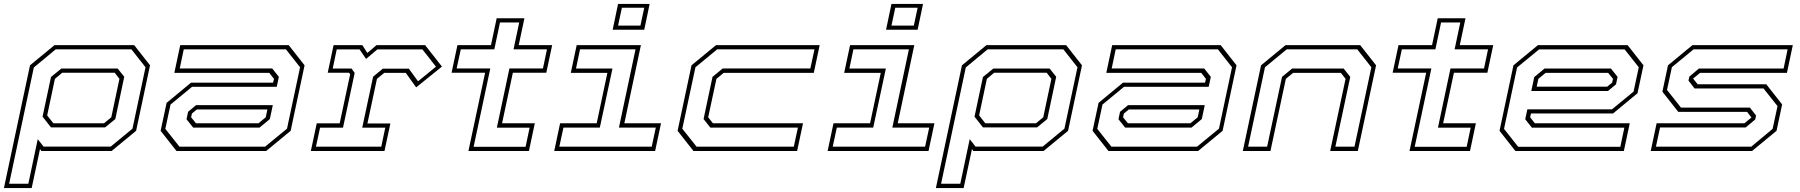

<svg xmlns="http://www.w3.org/2000/svg" viewBox="-70 -770 9176 979"><path d="M-50 189 83 -437 208 -540H614L695 -437L624 -103L499 0H141L134 -10L91.5 189ZM-23.5 167H74.5L122.5 -60.5L152 -22.5H494.5L605.5 -114L672 -427L600 -518.5H214L102.5 -426ZM190 -120.5 147 -175 190 -377.5 243 -420.5H530L563.5 -378.5L518 -163L466 -120.5ZM202 -141.5H460.5L497.5 -172L539 -368L515 -399H247L210 -368L170.5 -181.5Z M830 0 749 -103 779.5 -245.5 904 -348.5H1322.5L1327 -368L1303 -398.5H819L849 -540H1402L1483 -437L1412 -103L1287 0ZM845 -22H1281.5L1393.5 -114L1460 -427L1388 -518.5H867L846.5 -421H1318L1352 -378L1341 -327.5H909.5L799.5 -237L773 -113ZM915 -119.5 881 -162 889 -200 930 -234H1321L1306 -163L1253.5 -119.5ZM929 -141.5H1248L1285 -172L1293.5 -212H934L908.5 -191L904.5 -172Z M1515 0 1545 -141H1662L1715.5 -391.5L1709.5 -399H1601L1631 -540H1777.5L1803 -500L1850 -540H2097.5L2183.5 -430.5L2052 -324.5L1999 -398.5H1889L1852 -368L1803.5 -140.5H1920.5L1890.5 0ZM1541 -22H1874L1894.5 -119H1777L1832.5 -379L1882 -420H2014.5L2061.5 -355.5L2153 -430L2084 -518H1854L1796.5 -469.5L1763.5 -518H1647L1626.5 -420.5H1722.5L1738.5 -398L1679 -119H1562Z M2318.5 0 2403.5 -399H2232.5L2262.5 -540H2433.5L2462.5 -677H2604L2575 -540H2745.5L2715.5 -399H2545L2490 -141.5H2657L2627 0ZM2345 -21.5H2610L2630.5 -119H2463.5L2527.5 -421H2698.5L2719 -518.5H2548.5L2577.5 -655.5H2479.5L2450.5 -518.5H2279.5L2258.5 -421H2430Z M3054 -618.5 3081.5 -750H3242.5L3215 -618.5ZM3081.5 -639.5H3195.5L3215 -730.5H3101ZM2756 0 2786 -141.5H2972.5L3027 -398.5H2840.5L2870.5 -540H3198L3113.5 -141.5H3300.5L3270.5 0ZM2782 -22H3253L3274 -119.5H3086L3170.5 -518.5H2887.5L2867 -420.5H3053L2988.5 -119.5H2803Z M3466 0 3385 -103 3456 -437 3581 -540H4109.5L4079.5 -398.5H3620L3583 -368L3541 -172L3565 -141.5H4024.5L3994.5 0ZM3482 -22H3977.5L3998.5 -119.5H3552L3517.5 -163L3563 -378L3615 -421H4062L4083 -518.5H3587L3476 -427L3409 -113.5Z M4448 -618.5 4475.5 -750H4636.5L4609 -618.5ZM4475.5 -639.5H4589.5L4609 -730.5H4495ZM4150 0 4180 -141.5H4366.5L4421 -398.5H4234.5L4264.5 -540H4592L4507.5 -141.5H4694.5L4664.5 0ZM4176 -22H4647L4668 -119.5H4480L4564.5 -518.5H4281.5L4261 -420.5H4447L4382.5 -119.5H4197Z M4702 189 4835 -437 4960 -540H5366L5447 -437L5376 -103L5251 0H4893L4886 -10L4843.5 189ZM4728.5 167H4826.5L4874.5 -60.5L4904 -22.5H5246.5L5357.5 -114L5424 -427L5352 -518.5H4966L4854.5 -426ZM4942 -120.5 4899 -175 4942 -377.5 4995 -420.5H5282L5315.5 -378.5L5270 -163L5218 -120.5ZM4954 -141.5H5212.5L5249.5 -172L5291 -368L5267 -399H4999L4962 -368L4922.5 -181.5Z M5582 0 5501 -103 5531.5 -245.5 5656 -348.5H6074.5L6079 -368L6055 -398.5H5571L5601 -540H6154L6235 -437L6164 -103L6039 0ZM5597 -22H6033.5L6145.5 -114L6212 -427L6140 -518.5H5619L5598.5 -421H6070L6104 -378L6093 -327.5H5661.5L5551.5 -237L5525 -113ZM5667 -119.5 5633 -162 5641 -200 5682 -234H6073L6058 -163L6005.5 -119.5ZM5681 -141.5H6000L6037 -172L6045.5 -212H5686L5660.5 -191L5656.5 -172Z M6267 0 6360 -437 6485 -540H6865.5L6946.5 -437L6853.5 0H6712.5L6791 -368L6767 -398.5H6523.5L6486.5 -368L6408 0ZM6294 -22H6391L6467 -378L6518.5 -420.5H6781L6815 -378L6739 -22H6836.5L6922.5 -427L6850.5 -518.5H6491L6380 -427Z M7117 0 7202 -399H7031L7061 -540H7232L7261 -677H7402.5L7373.5 -540H7544L7514 -399H7343.5L7288.5 -141.5H7455.5L7425.5 0ZM7143.5 -21.5H7408.5L7429 -119H7262L7326 -421H7497L7517.5 -518.5H7347L7376 -655.5H7278L7249 -518.5H7078L7057 -421H7228.5Z M8229 -540 8310 -437 8279.5 -294.5 8155 -191.5H7736.5L7732 -172L7756 -141.5H8240L8210 0H7657L7576 -103L7647 -437L7772 -540ZM8214 -518H7777.5L7665.5 -426L7599 -113L7671 -21.5H8192L8212.5 -119H7741L7707 -162L7718 -212.5H8149.5L8259.5 -303L8286 -427ZM8144 -420.5 8178 -378 8170 -340 8129 -306H7738L7753 -377L7805.5 -420.5ZM8130 -398.5H7811L7774 -368L7765.5 -328H8125L8150.5 -349L8154.5 -368Z M8347 0 8377 -141.5H8825L8860.5 -171L8838.5 -199.5H8487.5L8406.5 -302.5L8435 -437L8560 -540H9071.5L9041.5 -398.5H8598.5L8563 -369.5L8586 -340.5H8936L9017 -237.5L8988.5 -103L8863.5 0ZM8373.5 -22H8859.5L8968.5 -113L8993.5 -229L8922 -319H8570.5L8539.5 -359L8544 -379.5L8592.5 -420.5H9024.5L9045 -518.5H8565.5L8455 -427.5L8430 -311.5L8501 -221.5H8852.5L8884 -181L8880 -161L8831 -120H8394.5Z"/></svg>

Font: Tourney Expanded ExtraLight
Style: Italic
Weight: 200
Width: 7
Italic angle: -12°
Designer: Tyler Finck
Foundry: Etcetera Type Co
Version: Version 1.010; ttfautohint (v1.8.3)